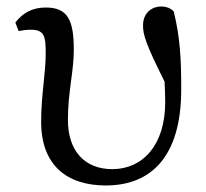

<svg xmlns="http://www.w3.org/2000/svg" viewBox="-20 -554 632 588"><path d="M37 -459C49 -461 62 -463 74 -463C116 -463 120 -443 120 -390C120 -329 106 -263 106 -181C106 -47 186 14 304 14C440 14 535 -71 535 -280C535 -371 532 -438 512 -519C503 -529 489 -534 474 -534C442 -534 418 -512 418 -476C418 -448 426 -420 484 -304C485 -280 486 -260 486 -242C486 -108 416 -36 324 -36C241 -36 188 -90 188 -187C188 -274 206 -333 206 -402C206 -493 187 -531 120 -531C80 -531 50 -515 27 -485Z"/></svg>

Font: Source Han Serif JP Medium
Style: Regular
Weight: 500
Designer: Ryoko NISHIZUKA 西塚涼子 (kana & ideographs); Frank Grießhammer (Latin, Greek & Cyrillic); Wenlong ZHANG 张文龙 (bopomofo); San
Foundry: Adobe Systems Incorporated
Version: Version 1.001;PS 1.001;hotconv 16.6.54;makeotf.lib2.5.65590